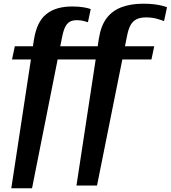

<svg xmlns="http://www.w3.org/2000/svg" viewBox="-20 -789 922 1037"><path d="M407 -539 392 -468H798L813 -539ZM768 -695Q802 -695 828 -687.5Q854 -680 866 -675L882 -750Q872 -754 854 -758.5Q836 -763 811 -766Q786 -769 753 -769Q688 -769 637.5 -750.5Q587 -732 556 -691Q525 -650 514 -581L393 213H504L666 -594Q673 -631 685 -653Q697 -675 717.5 -685Q738 -695 768 -695ZM315 -587Q322 -623 332 -643Q342 -663 357 -671.5Q372 -680 395 -680Q415 -680 430.5 -676Q446 -672 455 -669L470 -740Q458 -745 431.5 -749.5Q405 -754 370 -754Q326 -754 291.5 -744Q257 -734 230.5 -713Q204 -692 187.5 -657.5Q171 -623 163 -573L41 228H153ZM60 -539 45 -468H468L483 -539Z"/></svg>

Font: Roboto Serif SemiBold
Style: Italic
Weight: 600
Italic angle: -10°
Version: Version 1.007